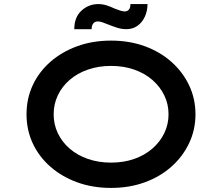

<svg xmlns="http://www.w3.org/2000/svg" viewBox="-20 -911 1089 941"><path d="M524 10Q434 10 358.5 -17.5Q283 -45 227 -94Q171 -143 140.5 -208.5Q110 -274 110 -351Q110 -428 140.5 -493.5Q171 -559 227 -608Q283 -657 358.5 -684.5Q434 -712 524 -712Q614 -712 689.5 -684.5Q765 -657 820.5 -607.5Q876 -558 907 -492.5Q938 -427 938 -351Q938 -275 907 -209.5Q876 -144 820.5 -94.5Q765 -45 689.5 -17.5Q614 10 524 10ZM524 -114Q586 -114 637.5 -132Q689 -150 726.5 -182.5Q764 -215 785 -258Q806 -301 806 -351Q806 -401 785 -444Q764 -487 726.5 -519.5Q689 -552 637.5 -570Q586 -588 524 -588Q463 -588 411 -570Q359 -552 321.5 -519.5Q284 -487 263.5 -444Q243 -401 243 -351Q243 -301 263.5 -258Q284 -215 321.5 -182.5Q359 -150 411 -132Q463 -114 524 -114ZM599 -768Q577 -768 554.5 -775Q532 -782 510 -791Q493 -798 481 -802Q469 -806 459 -806Q445 -806 437 -796Q429 -786 429 -768H344Q344 -826 379 -858.5Q414 -891 462 -891Q482 -891 501.5 -885Q521 -879 542 -869Q557 -863 569.5 -859Q582 -855 591 -855Q605 -855 612.5 -865Q620 -875 619 -891H703Q703 -859 690.5 -830.5Q678 -802 654.5 -785Q631 -768 599 -768Z"/></svg>

Font: Lexend Tera Medium
Style: Regular
Weight: 500
Designer: Bonnie Shaver-Troup, Thomas Jockin
Foundry: Lexend
Version: Version 1.007